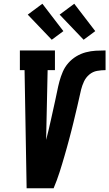

<svg xmlns="http://www.w3.org/2000/svg" viewBox="-20 -1004 583 1024"><path d="M122 0 111 -630H86V-735H273V-630H234L226 -258Q233 -284 239 -310Q245 -336 251 -362Q257 -388 262.5 -414Q268 -440 274 -466Q280 -492 285 -518Q290 -544 297 -570Q304 -596 315 -621.5Q326 -647 344.5 -668Q363 -689 387 -703.5Q411 -718 437.5 -725Q464 -732 490.5 -733.5Q517 -735 543 -735V-630Q521 -630 498 -626Q475 -622 456.5 -606.5Q438 -591 428 -569.5Q418 -548 412.5 -526Q407 -504 402.5 -482Q398 -460 392.5 -438Q387 -416 382 -394Q377 -372 371.5 -350Q366 -328 360.5 -306Q355 -284 349 -262Q343 -240 337 -218Q331 -196 324.5 -174Q318 -152 311.5 -130Q305 -108 298 -86.5Q291 -65 283 -43Q275 -21 266 0ZM426 -792 298 -926 376 -984 488 -838ZM256 -792 128 -926 206 -984 318 -838Z"/></svg>

Font: Iosevka Slab Extrabold Oblique
Style: Regular
Weight: 800
Italic angle: -9°
Monospace: yes
Designer: Belleve Invis
Foundry: Belleve Invis
Version: Version 11.1.1; ttfautohint (v1.8.3)